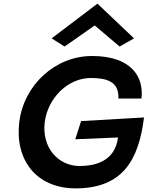

<svg xmlns="http://www.w3.org/2000/svg" viewBox="-20 -1023 812 1056"><path d="M772 -377 426 -357 394 -257 629 -267C613 -137 505 -110 418 -110C302 -110 209 -209 226 -351C242 -480 350 -594 480 -594C569 -594 636 -573 631 -481H758C772 -597 706 -715 486 -715C285 -715 111 -557 86 -351C61 -144 179 13 396 13C653 13 743 -141 772 -377ZM264 -812 335 -767 501 -883 638 -767 717 -812 516 -1003Z"/></svg>

Font: Bluebird
Style: ExtObl
Weight: 400
Designer: Jasper
Foundry: Cannot Into Space Fonts
Version: Version 0.98